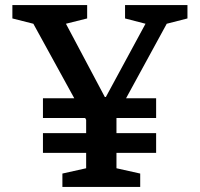

<svg xmlns="http://www.w3.org/2000/svg" viewBox="-20 -740 791 760"><path d="M150 -273V-351H274L112 -646L29 -667V-720H325V-667L241 -646L395 -356H399L556 -646L475 -667V-720H722V-667L640 -646L479 -351H598V-273H441V-213H598V-135H441V-74L535 -53V0H227V-53L321 -74V-135H150V-213H321V-266L317 -273Z"/></svg>

Font: Domine SemiBold
Style: Regular
Weight: 600
Designer: Pablo Impallari, Rodrigo Fuenzalida, Brenda Gallo
Foundry: Pablo Impallari, Rodrigo Fuenzalida, Brenda Gallo
Version: Version 2.000